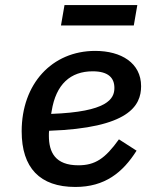

<svg xmlns="http://www.w3.org/2000/svg" viewBox="-20 -730 640 762"><path d="M348 -447C411 -447 434 -420 434 -381C434 -338 407 -286 183 -278L185 -289C202 -396 260 -447 348 -447ZM279 12C396 12 467 -45 522 -132L452 -177C397 -100 357 -74 291 -74C199 -74 174 -126 174 -191C174 -200 174 -206 175 -211C491 -222 540 -310 540 -388C540 -480 461 -528 358 -528C186 -528 66 -397 66 -209C66 -64 138 12 279 12ZM222 -629H511L525 -710H236Z"/></svg>

Font: IBM Mono Medium
Style: Italic
Weight: 500
Italic angle: -9°
Monospace: yes
Designer: Mike Abbink, Paul van der Laan, Pieter van Rosmalen
Foundry: Bold Monday
Version: Version 2.3